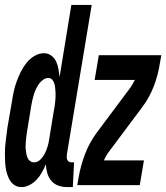

<svg xmlns="http://www.w3.org/2000/svg" viewBox="-40 -755 678 783"><path d="M48 8Q30 8 17 -1.5Q4 -11 -3.5 -26.5Q-11 -42 -14.5 -58.5Q-18 -75 -19 -92.5Q-20 -110 -20 -127.5Q-20 -145 -18.5 -162.5Q-17 -180 -14.5 -197.5Q-12 -215 -10 -233L9 -343Q12 -363 16.5 -383.5Q21 -404 28 -423Q35 -442 44.5 -461.5Q54 -481 67.5 -498Q81 -515 100 -526.5Q119 -538 139 -538Q156 -538 169 -528.5Q182 -519 189 -504Q196 -489 198.5 -473Q201 -457 203 -441L251 -735H334L233 -127Q232 -121 232 -115Q232 -109 234 -104Q236 -99 240.5 -96Q245 -93 251 -93H262L257 8H234Q215 8 198 2Q181 -4 169.5 -17.5Q158 -31 153 -48.5Q148 -66 147 -85Q140 -68 131 -52Q122 -36 110 -23Q98 -10 81.5 -1Q65 8 48 8ZM99 -93Q114 -93 125.5 -105Q137 -117 144 -131.5Q151 -146 155 -160.5Q159 -175 161 -190L179 -300Q181 -309 182.5 -319Q184 -329 185 -338.5Q186 -348 186.5 -358Q187 -368 186.5 -377.5Q186 -387 185 -396.5Q184 -406 181.5 -414.5Q179 -423 173 -430Q167 -437 157 -437Q146 -437 136 -430Q126 -423 119 -413Q112 -403 107 -392.5Q102 -382 98.5 -371Q95 -360 92.5 -349Q90 -338 88 -327L70 -217Q69 -208 67.5 -198.5Q66 -189 65.5 -180Q65 -171 64.5 -162Q64 -153 65 -144.5Q66 -136 67.5 -127.5Q69 -119 72.5 -111Q76 -103 83 -98Q90 -93 99 -93ZM275 0 281 -33Q289 -80 306.5 -126Q324 -172 353 -212L486 -390Q493 -399 499 -409Q505 -419 510 -429H346L363 -530H618L612 -497Q605 -450 587.5 -404Q570 -358 540 -318L407 -140Q400 -131 394 -121Q388 -111 384 -101H547L530 0Z"/></svg>

Font: Iosevka Curly Extended
Style: Bold Italic
Weight: 700
Width: 7
Italic angle: -9°
Monospace: yes
Designer: Belleve Invis
Foundry: Belleve Invis
Version: Version 11.1.0; ttfautohint (v1.8.3)